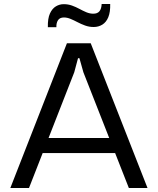

<svg xmlns="http://www.w3.org/2000/svg" viewBox="-20 -947 796 967"><path d="M32 0 317 -729H437L723 0H629L400 -583L380 -654H373L354 -583L126 0ZM180 -176 210 -252H544L575 -176ZM452 -811Q429 -811 408.5 -818.5Q388 -826 370 -835.5Q352 -845 335 -852Q318 -859 302 -859Q281 -859 272 -845Q263 -831 264 -810H221Q220 -854 231.5 -879Q243 -904 261.5 -915Q280 -926 301 -926Q323 -926 342.5 -919Q362 -912 379.5 -902.5Q397 -893 414.5 -885.5Q432 -878 450 -878Q471 -878 481 -890.5Q491 -903 492 -927H535Q536 -886 525.5 -860.5Q515 -835 495.5 -823Q476 -811 452 -811Z"/></svg>

Font: Hubot Sans Condensed ExtraLight
Style: Regular
Weight: 400
Version: Version 2.000